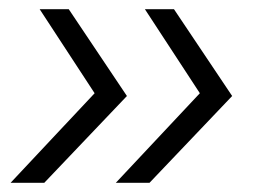

<svg xmlns="http://www.w3.org/2000/svg" viewBox="-20 -477 551 416"><path d="M231 -81H304L483 -269L357 -457H294L413 -275ZM3 -81H76L255 -269L129 -457H66L185 -275Z"/></svg>

Font: Mluvka Light
Style: Italic
Weight: 300
Italic angle: -8°
Designer: Modified by Jiří Krblich, Original typeface by Gumpita Rahayu
Foundry: Gumpita Rahayu & Jiří Krblich
Version: Version 2.000;Glyphs 3.1.1 (3134)